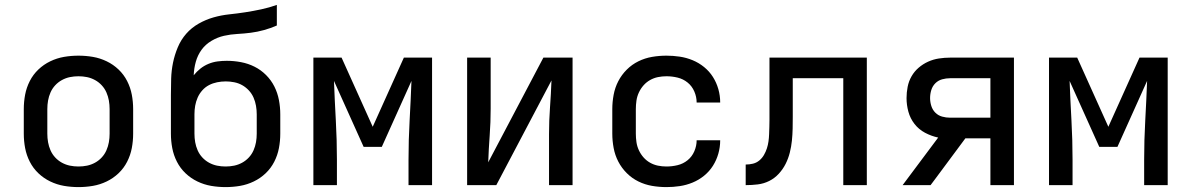

<svg xmlns="http://www.w3.org/2000/svg" viewBox="-20 -755 4840 783"><path d="M300 8Q270 8 241 3Q212 -2 185 -15Q158 -28 136.5 -48.5Q115 -69 101.5 -95.5Q88 -122 82.5 -151Q77 -180 77 -210V-310Q77 -340 82.5 -369Q88 -398 101.5 -424.5Q115 -451 136.5 -471.5Q158 -492 185 -505Q212 -518 241 -523Q270 -528 300 -528Q330 -528 359 -523Q388 -518 415 -505Q442 -492 463.5 -471.5Q485 -451 498.5 -424.5Q512 -398 517.5 -369Q523 -340 523 -310V-210Q523 -180 517.5 -151Q512 -122 498.5 -95.5Q485 -69 463.5 -48.5Q442 -28 415 -15Q388 -2 359 3Q330 8 300 8ZM300 -76Q318 -76 335 -79.5Q352 -83 367.5 -91.5Q383 -100 395 -113Q407 -126 414 -142Q421 -158 424 -175Q427 -192 427 -210V-310Q427 -328 424 -345Q421 -362 414 -378Q407 -394 395 -407Q383 -420 367.5 -428.5Q352 -437 335 -440.5Q318 -444 300 -444Q282 -444 265 -440.5Q248 -437 232.5 -428.5Q217 -420 205 -407Q193 -394 186 -378Q179 -362 176 -345Q173 -328 173 -310V-210Q173 -192 176 -175Q179 -158 186 -142Q193 -126 205 -113Q217 -100 232.5 -91.5Q248 -83 265 -79.5Q282 -76 300 -76Z M900 8Q870 8 841 3Q812 -2 785 -15Q758 -28 736.5 -48.5Q715 -69 701.5 -95.5Q688 -122 682.5 -151Q677 -180 677 -210V-368Q677 -401 678 -434Q679 -467 685.5 -499Q692 -531 705 -562Q718 -593 739.5 -617.5Q761 -642 790 -658.5Q819 -675 850.5 -684Q882 -693 915 -696.5Q948 -700 980.5 -705Q1013 -710 1045.5 -717Q1078 -724 1109 -735V-651Q1084 -640 1057 -632.5Q1030 -625 1003 -621.5Q976 -618 948 -616.5Q920 -615 893.5 -609Q867 -603 842.5 -588.5Q818 -574 802 -552Q786 -530 778.5 -503Q771 -476 770 -448Q782 -463 797 -475Q812 -487 830 -494.5Q848 -502 867 -504.5Q886 -507 905 -507Q934 -507 963 -501.5Q992 -496 1018 -483Q1044 -470 1065 -449Q1086 -428 1099 -402Q1112 -376 1117.5 -347Q1123 -318 1123 -289V-210Q1123 -180 1117.5 -151Q1112 -122 1098.5 -95.5Q1085 -69 1063.5 -48.5Q1042 -28 1015 -15Q988 -2 959 3Q930 8 900 8ZM900 -76Q918 -76 935 -79.5Q952 -83 967.5 -91.5Q983 -100 995 -113Q1007 -126 1014 -142Q1021 -158 1024 -175Q1027 -192 1027 -210V-289Q1027 -306 1024 -323.5Q1021 -341 1014 -357Q1007 -373 995 -386Q983 -399 968 -407.5Q953 -416 935.5 -419.5Q918 -423 901 -423Q883 -423 865.5 -419.5Q848 -416 832.5 -408Q817 -400 805 -386.5Q793 -373 786 -357Q779 -341 776 -324Q773 -307 773 -289V-210Q773 -192 776 -175Q779 -158 786 -142Q793 -126 805 -113Q817 -100 832.5 -91.5Q848 -83 865 -79.5Q882 -76 900 -76Z M1258 0V-520H1373L1500 -238L1627 -520H1742V0H1646V-104Q1646 -184 1650.5 -264.5Q1655 -345 1658 -425L1537 -156H1463L1342 -425Q1345 -345 1349.5 -264.5Q1354 -184 1354 -104V0Z M1885 0V-520H1981V-312Q1981 -257 1977 -202.5Q1973 -148 1971 -93L2196 -520H2315V0H2219V-208Q2219 -263 2223 -317.5Q2227 -372 2229 -427L2004 0Z M2698 8Q2668 8 2639 3Q2610 -2 2583.5 -15Q2557 -28 2536 -49Q2515 -70 2501.5 -96Q2488 -122 2482.5 -151.5Q2477 -181 2477 -210V-310Q2477 -339 2482.5 -368.5Q2488 -398 2501.5 -424Q2515 -450 2536 -471Q2557 -492 2583.5 -505Q2610 -518 2639 -523Q2668 -528 2698 -528Q2725 -528 2752 -524Q2779 -520 2804.5 -509.5Q2830 -499 2851.5 -481.5Q2873 -464 2887.5 -441Q2902 -418 2909.5 -391.5Q2917 -365 2917 -338V-337H2821Q2821 -360 2811.5 -382Q2802 -404 2784 -418.5Q2766 -433 2743.5 -438.5Q2721 -444 2698 -444Q2680 -444 2663 -440.5Q2646 -437 2631 -428.5Q2616 -420 2604.5 -407Q2593 -394 2585.5 -378Q2578 -362 2575.5 -344.5Q2573 -327 2573 -310V-210Q2573 -193 2575.5 -175.5Q2578 -158 2585.5 -142Q2593 -126 2604.5 -113Q2616 -100 2631 -91.5Q2646 -83 2663 -79.5Q2680 -76 2698 -76Q2721 -76 2743.5 -81.5Q2766 -87 2784 -101.5Q2802 -116 2811.5 -138Q2821 -160 2821 -183H2917V-182Q2917 -155 2909.5 -128.5Q2902 -102 2887.5 -79Q2873 -56 2851.5 -38.5Q2830 -21 2804.5 -10.5Q2779 0 2752 4Q2725 8 2698 8Z M3021 0V-84Q3036 -84 3050.5 -87.5Q3065 -91 3076.5 -100.5Q3088 -110 3095.5 -123Q3103 -136 3107.5 -150Q3112 -164 3114 -178.5Q3116 -193 3116.5 -207.5Q3117 -222 3117.5 -236.5Q3118 -251 3118 -266V-520H3515V0H3419V-436H3213V-279Q3213 -255 3212.5 -230.5Q3212 -206 3209.5 -181.5Q3207 -157 3201 -133Q3195 -109 3184 -87Q3173 -65 3156 -46.5Q3139 -28 3117 -17Q3095 -6 3070.5 -3Q3046 0 3021 0Z M3661 0 3806 -194Q3778 -200 3752.5 -213.5Q3727 -227 3709.5 -249.5Q3692 -272 3684.5 -299.5Q3677 -327 3677 -355Q3677 -378 3681.5 -401Q3686 -424 3697.5 -444Q3709 -464 3726.5 -479Q3744 -494 3765 -503.5Q3786 -513 3809 -516.5Q3832 -520 3855 -520H4115V0H4019V-191H3917L3793 -24L3775 0ZM4019 -275V-436H3855Q3838 -436 3822 -431.5Q3806 -427 3794.5 -415.5Q3783 -404 3778 -388Q3773 -372 3773 -355Q3773 -339 3778 -323Q3783 -307 3794.5 -295.5Q3806 -284 3822 -279.5Q3838 -275 3855 -275Z M4258 0V-520H4373L4500 -238L4627 -520H4742V0H4646V-104Q4646 -184 4650.5 -264.5Q4655 -345 4658 -425L4537 -156H4463L4342 -425Q4345 -345 4349.5 -264.5Q4354 -184 4354 -104V0Z"/></svg>

Font: Iosevka Fixed Medium Extended
Style: Regular
Weight: 500
Width: 7
Monospace: yes
Designer: Belleve Invis
Foundry: Belleve Invis
Version: Version 24.1.1; ttfautohint (v1.8.4)